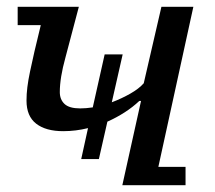

<svg xmlns="http://www.w3.org/2000/svg" viewBox="-20 -545 634 565"><path d="M526 -54H446L549 -525H455L403 -300C393.7 -289.3 380.5 -279.2 363.5 -269.5C346.5 -259.8 328.3 -251.3 309 -244L341 -385H288L253 -229C239.7 -227 227.3 -226 216 -226C194.7 -226 179.3 -230.3 170 -239C160.7 -247.7 156 -259.3 156 -274C156 -302 161.5 -335.8 172.5 -375.5L212 -525H32V-471H100C92.7 -441.7 86.5 -416 81.5 -394L68.5 -335C64.8 -317.7 62.2 -302.2 60.5 -288.5C58.8 -274.8 58 -261.7 58 -249C58 -218.3 67.5 -195.7 86.5 -181C105.5 -166.3 132 -159 166 -159C190.7 -159 215 -162 239 -168L219 -77H271L296 -187C314 -195 331 -204.2 347 -214.5C363 -224.8 377.3 -236 390 -248H395L340 0H526Z"/></svg>

Font: PT Serif Caption
Style: Italic
Weight: 400
Italic angle: -12°
Designer: A.Korolkova, O.Umpeleva, V.Yefimov
Foundry: ParaType Ltd
Version: Version 1.000W OFL